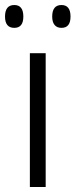

<svg xmlns="http://www.w3.org/2000/svg" viewBox="-31 -745 301 765"><path d="M-11 -679Q-11 -725 26 -725Q62 -725 62 -679Q62 -634 26 -634Q-11 -634 -11 -679ZM177 -679Q177 -725 214 -725Q250 -725 250 -679Q250 -634 214 -634Q196 -634 186.5 -645.5Q177 -657 177 -679ZM88 -533H151V0H88Z"/></svg>

Font: OpenSansMMV
Style: Light
Weight: 300
Foundry: Ascender Corporation
Version: Version 4.001